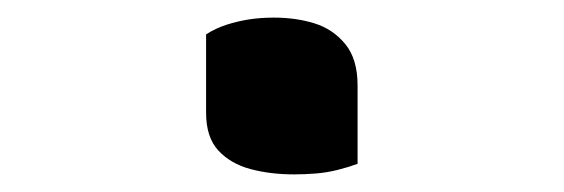

<svg xmlns="http://www.w3.org/2000/svg" viewBox="-20 -190 640 218"><path d="M386 -4Q375 0 363 3Q351 6 338.5 7Q326 8 314 8Q287 8 264.5 2Q242 -4 228 -19Q214 -34 214 -62V-151Q225 -158 237.5 -162Q250 -166 263 -168Q276 -170 291 -170Q316 -170 337 -163.5Q358 -157 372 -140Q386 -123 386 -93Z"/></svg>

Font: Recursive Monospace Casual Medium
Style: Regular
Weight: 500
Version: Version 1.047